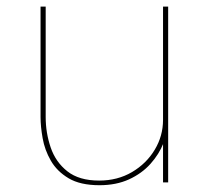

<svg xmlns="http://www.w3.org/2000/svg" viewBox="-20 -551 626 580"><path d="M280.5 8.5Q222.5 8.5 187.2 -12.5Q152 -33.5 133.5 -65.8Q115 -98 108.8 -133.5Q102.5 -169 102.5 -197.5Q102.5 -216.5 102.5 -237.5Q102.5 -258.5 102.5 -278.5V-531H118V-275.5Q118 -255.5 118 -235.8Q118 -216 118 -197.5Q118 -150 133 -105.8Q148 -61.5 183.5 -33.5Q219 -5.5 279.5 -5.5Q335 -5.5 378.8 -31.2Q422.5 -57 447.5 -98.8Q472.5 -140.5 472.5 -189L487 -183.5Q487 -152 473.8 -118.5Q460.5 -85 434.5 -56Q408.5 -27 369.8 -9.2Q331 8.5 280.5 8.5ZM472.5 0V-531H488V0Z"/></svg>

Font: Epilogue Thin
Style: Regular
Weight: 250
Designer: Tyler Finck
Foundry: Etcetera Type Co
Version: Version 2.111